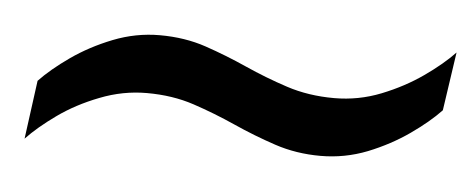

<svg xmlns="http://www.w3.org/2000/svg" viewBox="-28 -431 656 267"><g transform="rotate(5 300.0 -298.0)"><path d="M12.5 -212.8 23.5 -294.5Q39.6 -311.5 65.2 -329.5Q90.8 -347.5 122.4 -360Q154 -372.5 187.5 -372.5Q222.5 -372.5 252 -362.5Q281.5 -352.5 310.5 -339.5Q339.5 -326.5 370 -316.5Q400.5 -306.5 436.4 -306.5Q470.4 -306.5 501.8 -319Q533.2 -331.5 558.8 -349.5Q584.4 -367.5 600.5 -384.5L588.5 -302.8Q572.4 -285.8 546.8 -267.8Q521.2 -249.8 489.8 -237.2Q458.3 -224.8 424.4 -224.8Q390.4 -224.8 360.5 -234.8Q330.5 -244.8 301.5 -257.8Q272.5 -270.8 242.5 -280.8Q212.5 -290.8 176.5 -290.8Q143 -290.8 111 -278.2Q79 -265.8 53.8 -247.8Q28.6 -229.8 12.5 -212.8Z"/></g></svg>

Font: Chivo Mono Medium
Style: Italic
Weight: 500
Italic angle: -8.05°
Monospace: yes
Designer: Hector Gatti
Foundry: Omnibus-Type
Version: Version 1.008